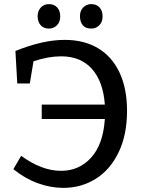

<svg xmlns="http://www.w3.org/2000/svg" viewBox="-20 -904 693 934"><path d="M598 -365Q598 -248 557 -163Q516 -78 445.5 -34Q375 10 288 10Q227 10 164.5 -12.5Q102 -35 45 -81L83 -146Q183 -73 277 -73Q365 -73 423.5 -137.5Q482 -202 490 -325H183V-395H490Q482 -507 427.5 -568.5Q373 -630 277 -630Q216 -630 143 -606L125 -498H64L55 -656Q188 -710 295 -710Q388 -710 456 -670Q524 -630 561 -552Q598 -474 598 -365ZM163 -824Q163 -851 178.5 -867.5Q194 -884 218 -884Q243 -884 258 -868Q273 -852 273 -824Q273 -797 257 -781Q241 -765 218 -765Q193 -765 178.5 -780.5Q164 -796 163 -824ZM369 -826Q369 -852 385 -868Q401 -884 424 -884Q449 -884 464 -868Q479 -852 479 -824Q479 -797 463 -781Q447 -765 424 -765Q397 -765 383 -781Q369 -797 369 -826Z"/></svg>

Font: Bitter Pro Medium
Style: Regular
Weight: 500
Designer: Sol Matas, and Bitter project Authors
Foundry: Sol Matas
Version: Version 1.010